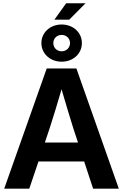

<svg xmlns="http://www.w3.org/2000/svg" viewBox="-20 -1142 744 1162"><path d="M5.4 0H157.2L212.9 -165H489.3L543.5 0H699.2L442.4 -727.5H262.7ZM353 -768.6C422.9 -768.6 475.6 -817.4 475.6 -881.3C475.6 -945.3 422.9 -993.7 353 -993.7C283.7 -993.7 230.5 -945.3 230.5 -881.3C230.5 -817.4 283.7 -768.6 353 -768.6ZM353 -831.5C324.2 -831.5 302.7 -853 302.7 -881.3C302.7 -909.2 324.2 -930.7 353 -930.7C381.8 -930.7 403.8 -909.2 403.8 -881.3C403.8 -853 381.8 -831.5 353 -831.5ZM309.1 -1022.9H398.9L497.6 -1122.1H380.4ZM251.5 -279.3 280.8 -366.7C303.7 -438 326.2 -510.3 352.5 -601.6C378.9 -510.3 401.4 -438 423.3 -366.7L452.1 -279.3Z"/></svg>

Font: Raveo Display Display SemiBold
Style: Regular
Weight: 600
Designer: Jakub Foglar, Rasmus Andersson (Inter)
Foundry: Jakubfoglar.com
Version: Version 1.100;Glyphs 3.2.3 (3260)